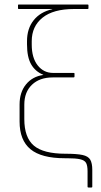

<svg xmlns="http://www.w3.org/2000/svg" viewBox="-20 -703 447 853"><path d="M373 130Q369 130 369 127V58Q369 33 362.5 21Q356 9 336 4.5Q316 0 277 0H268Q164 0 115.5 -40Q67 -80 67 -163V-239Q67 -293 95.5 -328Q124 -363 172 -370V-371Q137 -385 118.5 -417Q100 -449 100 -506V-520Q100 -576 129.5 -613Q159 -650 212 -662V-663Q194 -663 178 -663Q162 -663 143 -663H63Q60 -663 60 -666V-680Q60 -683 63 -683H369Q373 -683 373 -680V-666Q373 -663 369 -663H309Q217 -663 169 -624.5Q121 -586 121 -520V-505Q121 -446 147.5 -412.5Q174 -379 216 -379H307Q309 -379 310 -378.5Q311 -378 311 -375V-363Q311 -359 307 -359H214Q156 -359 122 -326.5Q88 -294 88 -238V-174Q88 -92 130.5 -56Q173 -20 271 -20Q321 -20 346.5 -14.5Q372 -9 381 6.5Q390 22 390 52V127Q390 130 386 130Z"/></svg>

Font: Sofia Sans Semi Condensed Thin
Style: Regular
Weight: 250
Version: Version 4.100